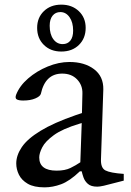

<svg xmlns="http://www.w3.org/2000/svg" viewBox="-20 -797 565 827"><path d="M172 10Q126 10 99.5 -5.5Q73 -21 61.5 -44.5Q50 -68 50 -93Q50 -128 74 -163.5Q98 -199 154.5 -233.5Q211 -268 306 -301L333 -310L335 -394Q336 -430 312 -455Q288 -480 248 -480Q175 -480 156 -393Q153 -382 132 -373Q111 -364 80 -364Q62 -364 53 -368.5Q44 -373 49 -388Q64 -427 101 -459Q138 -491 185.5 -510.5Q233 -530 279 -530Q344 -530 385 -499Q426 -468 425 -412L415 -113Q413 -74 434 -63Q455 -52 513 -48V-19L478 -10Q445 -1 427 3Q409 7 399 7Q372 7 358.5 -5Q345 -17 339.5 -33Q334 -49 332 -59H324Q280 -17 243.5 -3.5Q207 10 172 10ZM224 -62Q260 -62 283.5 -73.5Q307 -85 326 -98L332 -267L322 -264Q249 -242 212 -215Q175 -188 162 -162.5Q149 -137 149 -119Q149 -62 224 -62ZM244 -575Q198 -575 169 -603.5Q140 -632 140 -677Q140 -721 169 -749Q198 -777 244 -777Q290 -777 319.5 -749Q349 -721 349 -677Q349 -632 320 -603.5Q291 -575 244 -575ZM250 -607Q271 -607 283 -622Q295 -637 295 -665Q295 -701 279.5 -723Q264 -745 240 -745Q219 -745 206.5 -729.5Q194 -714 194 -686Q194 -650 209.5 -628.5Q225 -607 250 -607Z"/></svg>

Font: Hedvig Letters Serif 14pt
Style: Regular
Weight: 400
Designer: Alexander Örn & Tor Weibull
Foundry: Kanon Foundry
Version: Version 1.000; ttfautohint (v1.8.4.7-5d5b)